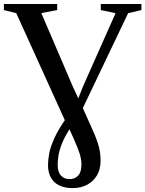

<svg xmlns="http://www.w3.org/2000/svg" viewBox="-36 -763 729 962"><path d="M328 179.5Q288.5 179.5 260.8 166Q233 152.5 218.8 126.5Q204.5 100.5 204.5 64Q204.5 39.5 210.5 6.5Q216.5 -26.5 236.8 -71.5Q257 -116.5 300 -177L341.5 -233L379.5 -329L543 -697L469 -712.5V-743H672.5V-712.5L606 -697L358 -177.5L322.5 -131Q290.5 -83.5 275.8 -47Q261 -10.5 257 16.2Q253 43 253 63.5Q253 98.5 269.2 116.5Q285.5 134.5 313 134.5Q339 134.5 355.5 116.8Q372 99 372 62.5Q372 36.5 363.8 9Q355.5 -18.5 334 -66.5L306 -129L294 -149.5L45.5 -697L-16.5 -712.5V-743H250.5V-712.5L171 -697.5L329 -329L374 -232.5L428 -112Q444 -76.5 452.8 -50Q461.5 -23.5 464.8 -1.8Q468 20 468 43Q468 85 449.8 115.8Q431.5 146.5 400 163Q368.5 179.5 328 179.5Z"/></svg>

Font: Merriweather 96pt Medium
Style: Regular
Weight: 500
Version: Version 2.100